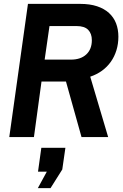

<svg xmlns="http://www.w3.org/2000/svg" viewBox="-20 -706 632 989"><path d="M300.8 167 240.2 263.2H174.8L221.2 178.2H175.8L192.9 55.2H316.9ZM537.1 0H399.9L319.8 -286.1H193.8L154.8 0H27.8L124 -686H393.1Q442.9 -686 479.7 -673.8Q516.6 -661.6 541.3 -639.2Q565.9 -616.7 577.9 -585.7Q589.8 -554.7 589.8 -517.1Q589.8 -480 579.8 -447.3Q569.8 -414.6 551 -387.9Q532.2 -361.3 505.4 -341.8Q478.5 -322.3 444.8 -311ZM234.9 -571.8 210 -398.9H345.2Q395.5 -398.9 424.3 -425.5Q453.1 -452.1 453.1 -499Q453.1 -532.7 434.3 -552.2Q415.5 -571.8 374 -571.8Z"/></svg>

Font: Archivo Narrow
Style: Bold Italic
Weight: 700
Italic angle: -8°
Designer: Hector Gatti
Foundry: Hector Gatti
Version: 1.002; ttfautohint (v0.8)